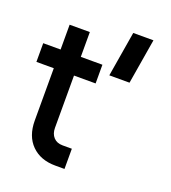

<svg xmlns="http://www.w3.org/2000/svg" viewBox="-137 -852 855 960"><g transform="rotate(20 290.0 -372.0)"><path d="M267.5 6.5Q188.5 6.5 141.2 -40.5Q94 -87.5 94 -170.5V-448.5H1.5V-548H94V-680H201.5V-548H316.5V-448.5H201.5V-170.5Q201.5 -139 219 -120Q236.5 -101 267.5 -101H316.5V6.5ZM367 -510 407 -750H514.5L474.5 -510Z"/></g></svg>

Font: Mohave SemiBold
Style: Regular
Weight: 600
Designer: Gumpita Rahayu
Foundry: Tokotype
Version: Version 2.003